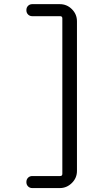

<svg xmlns="http://www.w3.org/2000/svg" viewBox="-20 -790 540 949"><path d="M277.3 80.1Q288.1 80.1 288.1 69.3V-699.2Q288.1 -710 277.3 -710H139.6Q127 -710 118.7 -718.3Q110.4 -726.6 110.4 -739.7Q110.4 -752.9 118.7 -761.2Q127 -769.5 139.6 -769.5H275.4Q310.5 -769.5 335.4 -744.6Q360.4 -719.7 360.4 -684.6V54.7Q360.4 89.8 335 114.7Q309.6 139.6 275.4 139.6H139.6Q127 139.6 118.7 131.3Q110.4 123 110.4 109.9Q110.4 96.7 118.7 88.4Q127 80.1 139.6 80.1Z"/></svg>

Font: Rounded-X Mgen+ 1m regular
Style: Regular
Weight: 400
Designer: [Source Han Sans]
Ryoko NISHIZUKA  (kana & ideographs); Paul D. Hunt (Latin, Greek & Cyrillic); Wenlong ZHANG  (bopomofo
Version: Version 1.059.20150602